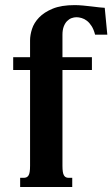

<svg xmlns="http://www.w3.org/2000/svg" viewBox="-20 -747 449 767"><path d="M100.1 -585.9Q100.1 -606.9 107.9 -631.3Q115.7 -655.8 136 -677Q156.2 -698.2 190.7 -712.4Q225.1 -726.6 278.3 -726.6Q293.5 -726.6 311.5 -724.9Q329.6 -723.1 346.4 -721.2Q363.3 -719.2 377.4 -717.5Q391.6 -715.8 398.4 -715.8L408.7 -608.4H359.9Q354.5 -629.4 345.9 -642.8Q337.4 -656.2 327.1 -664.1Q316.9 -671.9 305.9 -675Q294.9 -678.2 285.6 -678.2Q275.9 -678.2 265.9 -674.6Q255.9 -670.9 247.8 -662.6Q239.7 -654.3 234.6 -640.9Q229.5 -627.4 229.5 -607.9V-518.6H347.2V-467.3H229.5V-85Q229.5 -69.8 231 -60.5Q232.4 -51.3 235.8 -45.9Q239.3 -40.5 243.9 -38.6Q248.5 -36.6 255.4 -36.6H268.6V0H60.5V-36.6H74.2Q80.6 -36.6 85.4 -38.6Q90.3 -40.5 93.8 -45.9Q97.2 -51.3 98.6 -60.5Q100.1 -69.8 100.1 -85V-467.3H32.7V-518.6H100.1Z"/></svg>

Font: Arian AMU Serif
Style: Bold
Weight: 700
Designer: Ruben Hakobyan (Tarumian)
Foundry: Ruben Hakobyan (Tarumian)
Version: Version 1.002